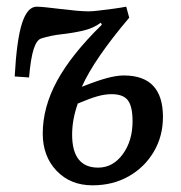

<svg xmlns="http://www.w3.org/2000/svg" viewBox="-20 -541 543 575"><path d="M225 -281Q270 -299 299.5 -307Q329 -315 351 -315Q468 -315 468 -191Q468 -133 440.5 -86.5Q413 -40 365.5 -13Q318 14 257 14Q191 14 149.5 -29.5Q108 -73 108 -141Q108 -220 151 -299Q194 -378 285 -467L282 -473Q259 -456 228 -449Q197 -442 165 -438.5Q133 -435 104 -426Q90 -422 81 -394.5Q72 -367 67 -309L24 -312Q30 -422 46 -471.5Q62 -521 90 -521Q99 -521 118.5 -519Q138 -517 162 -514Q186 -511 208.5 -509Q231 -507 246 -507Q256 -507 277 -509.5Q298 -512 320.5 -515Q343 -518 358 -521L367 -488Q262 -364 225 -281ZM213 -231Q196 -183 196 -138Q196 -39 274 -39Q318 -39 347.5 -79Q377 -119 377 -178Q377 -222 363 -240.5Q349 -259 314 -259Q295 -259 273 -253Q251 -247 213 -231Z"/></svg>

Font: Literata 12pt
Style: Italic
Weight: 400
Italic angle: -2°
Designer: Latin by Veronika Burian and Jose Scaglione. Greek by Irene Vlachou. Cyrillic by Vera Evstafieva
Foundry: TypeTogether
Version: Version 3.002